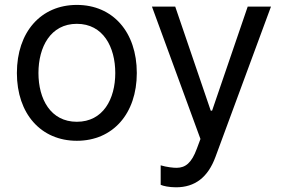

<svg xmlns="http://www.w3.org/2000/svg" viewBox="-20 -573 1177 797"><path d="M299 11.4C448.2 11.4 547.9 -100.9 547.9 -269.9C547.9 -440.3 448.2 -552.6 299 -552.6C149.9 -552.6 50.1 -440.3 50.1 -269.9C50.1 -100.9 149.9 11.4 299 11.4ZM139.6 -269.9C139.6 -378.2 190 -474.1 299 -474.1C408 -474.1 458.5 -378.2 458.5 -269.9C458.5 -161.9 408 -67.5 299 -67.5C190 -67.5 139.6 -161.9 139.6 -269.9ZM610.8 -545.5 812.1 3.9 796.9 44.7C775.2 103.7 749.6 123.2 713.8 123.6C700.6 123.9 671.5 120.7 647 113.3V194.2C657 198.9 681.5 204.5 710.6 204.5C789.4 204.5 843.4 163 874.6 77.8L1104.8 -545.5H1008.2L860.4 -113.6H854.8L707.4 -545.5Z"/></svg>

Font: Margiela Sans Text
Style: Regular
Weight: 400
Designer: Stefan Endress, Andreas Faust
Version: Version 1.100;FEAKit 1.0